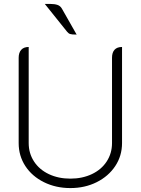

<svg xmlns="http://www.w3.org/2000/svg" viewBox="-20 -948 716 977"><path d="M75 -220V-654Q75 -680 88 -694.5Q101 -709 126 -709V-220Q126 -168 153 -126.5Q180 -85 228.5 -62Q277 -39 338 -39Q399 -39 447.5 -62Q496 -85 523 -126.5Q550 -168 550 -220V-654Q550 -681 563 -695Q576 -709 601 -709V-220Q601 -155 566.5 -103Q532 -51 472 -21Q412 9 338 9Q264 9 203.5 -21Q143 -51 109 -103Q75 -155 75 -220ZM321 -787 208 -928H236Q258 -928 272.5 -923Q287 -918 295 -904L370 -772Q345 -772 336.5 -775Q328 -778 321 -787Z"/></svg>

Font: K2D Thin
Style: Regular
Weight: 100
Designer: Katatrad Aksorn Co.,Ltd.
Foundry: Cadson Demak Co.,Ltd.
Version: Version 1.000; ttfautohint (v1.6)